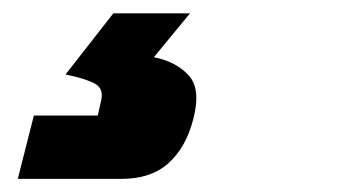

<svg xmlns="http://www.w3.org/2000/svg" viewBox="-20 -45 540 288"><path d="M6.7 223.3 30.8 128.3H126.7L131.7 105.8Q135.8 88.3 122.9 80.8Q110 73.3 78.3 66.7L150 -25H265L210.8 40.8Q244.2 47.5 262.9 67.9Q281.7 88.3 270 133.3Q259.2 175.8 232.9 199.6Q206.7 223.3 162.5 223.3Z"/></svg>

Font: Funnel Sans ExtraBold
Style: Italic
Weight: 800
Italic angle: -14.036°
Version: Version 1.000; Beta; Release 5; Build 24; ttfautohint (v1.8.